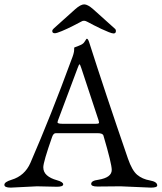

<svg xmlns="http://www.w3.org/2000/svg" viewBox="-22 -853 739 878"><path d="M147 -1 27 5Q-2 5 -2 -8Q-2 -21 31 -31Q91 -49 117 -108Q212 -327 304 -578Q317 -610 317 -624Q317 -636 318 -636Q353 -648 360 -656Q363 -660 365 -662.5Q367 -665 368 -667Q373 -676 375 -676Q380 -676 385 -662Q422 -546 466.5 -412.5Q511 -279 563 -128Q582 -73 605.5 -53.5Q629 -34 663 -28Q697 -22 697 -5Q697 5 668 5L529 -1L424 0Q395 0 395 -12Q395 -27 428 -31Q489 -41 489 -76Q489 -104 451 -233Q448 -244 424 -244H233Q222 -244 216 -226Q176 -112 176 -88Q176 -66 192.5 -51.5Q209 -37 238 -29Q267 -21 267 -10Q267 1 238 1ZM241 -294Q241 -287 262 -287H417Q431 -287 431 -292L429 -302L350 -541Q344 -559 342 -559Q339 -559 333 -542L243 -302ZM353 -756Q338 -748 311.5 -734.5Q285 -721 261 -711Q237 -701 229 -701Q217 -701 217 -711Q217 -717 224 -723L322 -811Q347 -833 363 -833Q379 -833 404 -811L502 -723Q508 -719 508 -711Q508 -700 497 -700Q491 -700 475.5 -706Q460 -712 441 -721Q422 -730 405.5 -738.5Q389 -747 380 -752Q370 -758 362 -758Q356 -758 353 -756Z"/></svg>

Font: Benne
Style: Regular
Weight: 400
Designer: John-Daniel Harrington
Version: Version 1.001